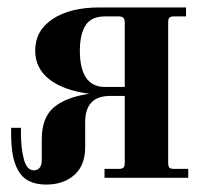

<svg xmlns="http://www.w3.org/2000/svg" viewBox="-20 -476 574 514"><path d="M478 -456.1V-432.1H445.8Q436.5 -432.1 433.3 -428.7Q430.2 -425.3 430.2 -416V-40Q430.2 -30.8 433.3 -27.3Q436.5 -23.9 445.8 -23.9H483.9V0H259.8V-23.9H297.9Q307.1 -23.9 310.5 -27.3Q314 -30.8 314 -40V-219.2H274.9Q208 -219.2 208 -148.9V-82Q208 -33.2 179 -7.6Q149.9 18.1 104 18.1Q75.7 18.1 56.9 8.3Q38.1 -1.5 27.8 -21Q17.6 -40.5 13.7 -64Q9.8 -87.4 9.8 -120.1V-133.8H36.1V-120.1Q36.1 -79.1 43.9 -49.6Q51.8 -20 70.8 -20Q80.1 -20 85.9 -26.6Q91.8 -33.2 91.8 -46.9V-103Q91.8 -161.1 124 -188.5Q156.2 -215.8 219.2 -225.1Q150.4 -233.9 112.3 -263.4Q74.2 -293 74.2 -340.8Q74.2 -394 120.8 -425Q167.5 -456.1 247.1 -456.1ZM261.2 -432.1Q224.1 -432.1 209 -408Q193.8 -383.8 193.8 -340.8Q193.8 -243.2 261.2 -243.2H314V-416Q314 -424.8 310.3 -428.5Q306.6 -432.1 296.9 -432.1Z"/></svg>

Font: Flanker Steampunk
Style: Bold
Weight: 700
Designer: Alexey Kryukov, Leonardo Di Lena
Foundry: Alexey Kryukov, Leonardo Di Lena
Version: 1.210